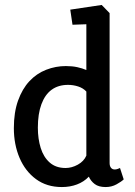

<svg xmlns="http://www.w3.org/2000/svg" viewBox="-20 -752 545 776"><path d="M230 4Q169 4 125.5 -28Q82 -60 59 -114Q36 -168 36 -234Q36 -298 53 -345.5Q70 -393 99 -424Q128 -455 166.5 -470Q205 -485 246 -485Q272 -485 292.5 -480.5Q313 -476 329 -469V-654L273 -652L264 -713L391 -732L423 -699V-93Q423 -81 428.5 -74Q434 -67 444 -67Q450 -67 456.5 -69.5Q463 -72 465 -73L480 -27Q471 -18 451 -7Q431 4 407 4Q379 4 363 -8Q347 -20 339 -38Q319 -17 291 -6.5Q263 4 230 4ZM245 -73Q270 -73 294.5 -86.5Q319 -100 329 -123V-382Q316 -396 296 -402.5Q276 -409 255 -409Q216 -409 189 -389.5Q162 -370 147.5 -331Q133 -292 133 -236Q133 -191 144.5 -154Q156 -117 181 -95Q206 -73 245 -73Z"/></svg>

Font: Kreon Light
Style: Regular
Weight: 400
Version: Version 2.002